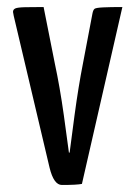

<svg xmlns="http://www.w3.org/2000/svg" viewBox="-20 -520 384 546"><path d="M17 -486Q17 -493 23.5 -496Q30 -499 51.5 -499.5Q73 -500 104 -500L136 -339Q150 -274 161.5 -192.5Q173 -111 176 -86H178Q181 -111 192 -192.5Q203 -274 216 -340L243 -482Q245 -492 249 -495Q253 -498 273.5 -499Q294 -500 328 -500L213 3Q198 6 156 6Q133 6 121 -43L19 -475Q17 -485 17 -486Z"/></svg>

Font: Yanone Kaffeesatz
Style: Regular
Weight: 400
Designer: Yanone (Cyrillic: Daniel Pouzeot & Huerta Tipografica)
Foundry: Yanone
Version: Version 1.100;PS 001.100;hotconv 1.0.70;makeotf.lib2.5.58329